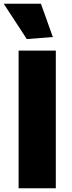

<svg xmlns="http://www.w3.org/2000/svg" viewBox="-34 -1012 386 1032"><path d="M66 -740H266V0H66ZM110 -802 -14 -992H186L250 -813Z"/></svg>

Font: Encode Sans Normal
Style: ExtraBold
Weight: 800
Designer: Pablo Impallari, Andres Torresi
Foundry: Pablo Impallari, Andres Torresi
Version: Version 1.000; ttfautohint (v1.00) -l 8 -r 50 -G 200 -x 14 -